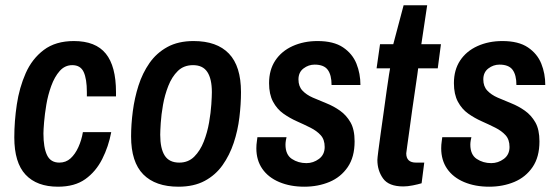

<svg xmlns="http://www.w3.org/2000/svg" viewBox="-20 -693 2104 725"><path d="M199 12Q119 12 76.5 -33.5Q34 -79 34 -174Q34 -235 43.5 -298.5Q53 -362 77 -416.5Q101 -471 145.5 -504.5Q190 -538 259 -538Q341 -538 379.5 -490.5Q418 -443 418 -345V-329H308V-345Q308 -395 296 -421Q284 -447 253 -447Q225 -447 205.5 -425Q186 -403 173.5 -368.5Q161 -334 155 -298Q149 -262 146.5 -232Q144 -202 144 -189Q144 -136 157.5 -107.5Q171 -79 204 -79Q229 -79 246.5 -95Q264 -111 276 -137.5Q288 -164 293 -194H400Q390 -140 366 -92.5Q342 -45 302 -16.5Q262 12 199 12Z M654 12Q567 12 521 -34.5Q475 -81 475 -178Q475 -223 481.5 -273Q488 -323 503 -370Q518 -417 544.5 -455Q571 -493 612 -515.5Q653 -538 711 -538Q799 -538 844.5 -490.5Q890 -443 890 -345Q890 -300 884 -250Q878 -200 862.5 -153.5Q847 -107 820.5 -69.5Q794 -32 753 -10Q712 12 654 12ZM657 -79Q691 -79 713.5 -101.5Q736 -124 749.5 -158.5Q763 -193 769.5 -230.5Q776 -268 778 -299Q780 -330 780 -345Q780 -395 763 -421Q746 -447 709 -447Q674 -447 651.5 -425Q629 -403 615.5 -368.5Q602 -334 595.5 -297Q589 -260 587 -229Q585 -198 585 -184Q585 -132 602 -105.5Q619 -79 657 -79Z M1129 12Q1076 12 1034.5 -5.5Q993 -23 970.5 -55.5Q948 -88 948 -133Q948 -147 950 -159.5Q952 -172 952 -175H1062Q1061 -172 1059.5 -163Q1058 -154 1058 -147Q1058 -109 1082 -93Q1106 -77 1137 -77Q1163 -77 1184.5 -93Q1206 -109 1206 -138Q1206 -166 1191 -182.5Q1176 -199 1152 -211Q1128 -223 1101 -235Q1074 -247 1050 -264Q1026 -281 1011 -309Q996 -337 996 -379Q996 -429 1019.5 -464.5Q1043 -500 1085 -519Q1127 -538 1179 -538Q1240 -538 1275.5 -514Q1311 -490 1326 -452.5Q1341 -415 1341 -372H1232Q1232 -410 1217.5 -429.5Q1203 -449 1168 -449Q1145 -449 1126 -434.5Q1107 -420 1107 -393Q1107 -367 1122 -351Q1137 -335 1161 -324.5Q1185 -314 1212.5 -303Q1240 -292 1264 -275Q1288 -258 1303.5 -231Q1319 -204 1319 -159Q1319 -100 1293 -62Q1267 -24 1224 -6Q1181 12 1129 12Z M1503 11Q1448 11 1426.5 -19Q1405 -49 1405 -89Q1405 -95 1408.5 -122.5Q1412 -150 1417.5 -189.5Q1423 -229 1429 -271Q1435 -313 1440 -350.5Q1445 -388 1449 -411.5Q1453 -435 1453 -435H1402L1415 -526H1465L1504 -673H1593L1571 -526H1645L1633 -435H1559Q1559 -435 1556 -412Q1553 -389 1547.5 -353.5Q1542 -318 1536.5 -278Q1531 -238 1526 -201.5Q1521 -165 1517.5 -140.5Q1514 -116 1514 -114Q1514 -79 1551 -79H1582L1572 -1Q1559 3 1539 7Q1519 11 1503 11Z M1827 12Q1774 12 1732.5 -5.5Q1691 -23 1668.5 -55.5Q1646 -88 1646 -133Q1646 -147 1648 -159.5Q1650 -172 1650 -175H1760Q1759 -172 1757.5 -163Q1756 -154 1756 -147Q1756 -109 1780 -93Q1804 -77 1835 -77Q1861 -77 1882.5 -93Q1904 -109 1904 -138Q1904 -166 1889 -182.5Q1874 -199 1850 -211Q1826 -223 1799 -235Q1772 -247 1748 -264Q1724 -281 1709 -309Q1694 -337 1694 -379Q1694 -429 1717.5 -464.5Q1741 -500 1783 -519Q1825 -538 1877 -538Q1938 -538 1973.5 -514Q2009 -490 2024 -452.5Q2039 -415 2039 -372H1930Q1930 -410 1915.5 -429.5Q1901 -449 1866 -449Q1843 -449 1824 -434.5Q1805 -420 1805 -393Q1805 -367 1820 -351Q1835 -335 1859 -324.5Q1883 -314 1910.5 -303Q1938 -292 1962 -275Q1986 -258 2001.5 -231Q2017 -204 2017 -159Q2017 -100 1991 -62Q1965 -24 1922 -6Q1879 12 1827 12Z"/></svg>

Font: Archivo Narrow SemiBold
Style: Italic
Weight: 600
Italic angle: -8°
Designer: Hector Gatti
Foundry: Omnibus-Type
Version: Version 3.002